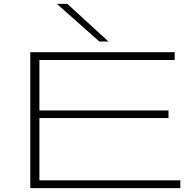

<svg xmlns="http://www.w3.org/2000/svg" viewBox="-20 -969 1001 989"><path d="M136 0V-700H880V-660H183V-400H848V-361H183V-40H909V0ZM492 -755 273 -949H327L539 -755Z"/></svg>

Font: Georama ExtraExtended ExtraLight
Style: Regular
Weight: 200
Width: 8
Designer: Jean-Baptiste Levee
Foundry: Production Type
Version: Version 1.000